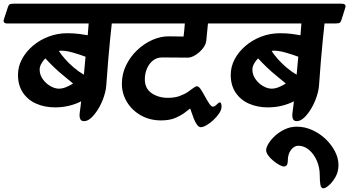

<svg xmlns="http://www.w3.org/2000/svg" viewBox="-81 -639 1903 1046"><path d="M-60 -533 -38 -600Q-33 -615 -24.5 -617Q-16 -619 0 -619H620Q648 -619 641 -597L620 -530Q615 -514 604.5 -512.5Q594 -511 571 -511H528Q525 -483 519.5 -431Q514 -379 508.5 -312Q503 -245 498 -174Q496 -146 485 -112.5Q474 -79 456 -48.5Q438 -18 417.5 1.5Q397 21 377 21Q361 21 356 9Q351 -3 353 -22Q355 -41 358 -60L361 -87Q332 -72 296 -63Q260 -54 219 -54Q163 -54 117 -74Q71 -94 44 -134Q17 -174 17 -231Q17 -276 38.5 -316.5Q60 -357 97.5 -389Q135 -421 183.5 -439.5Q232 -458 285 -458Q321 -458 351.5 -454Q382 -450 397 -447L402 -511H-39Q-67 -511 -60 -533ZM135 -260Q135 -232 151.5 -208.5Q168 -185 192.5 -170.5Q217 -156 240 -156Q259 -156 279.5 -164.5Q300 -173 317 -184Q295 -203 267.5 -225Q240 -247 214 -272Q188 -297 166 -321Q152 -307 143.5 -291Q135 -275 135 -260ZM240 -361Q252 -342 273 -318Q294 -294 320.5 -271.5Q347 -249 376 -232L385 -330Q353 -342 316.5 -352.5Q280 -363 251 -363Q245 -363 240 -361Z M516 -533 538 -600Q543 -615 549 -617Q555 -619 571 -619H1209Q1237 -619 1230 -597L1209 -530Q1204 -514 1193 -512.5Q1182 -511 1160 -511H1052L1043 -419Q1041 -396 1023.5 -374.5Q1006 -353 983.5 -339Q961 -325 942 -325Q921 -325 880.5 -325.5Q840 -326 802 -326Q773 -326 752 -309Q731 -292 719.5 -265Q708 -238 708 -207Q708 -157 745 -131.5Q782 -106 834 -106Q870 -106 896.5 -115.5Q923 -125 941.5 -137.5Q960 -150 972 -159.5Q984 -169 992 -169Q1002 -169 1013 -152Q1024 -135 1036 -113Q1048 -91 1059 -74.5Q1070 -58 1079 -58Q1089 -58 1099.5 -69.5Q1110 -81 1117 -81Q1122 -81 1124 -73.5Q1126 -66 1126 -58Q1126 -41 1113 -21.5Q1100 -2 1081 15.5Q1062 33 1043.5 43.5Q1025 54 1013 54Q1002 54 992 40Q982 26 974.5 6.5Q967 -13 962 -28.5Q957 -44 955 -48Q949 -44 929 -28Q909 -12 876.5 2.5Q844 17 797 17Q735 17 686.5 -10.5Q638 -38 610.5 -83.5Q583 -129 583 -183Q583 -236 605.5 -282.5Q628 -329 665.5 -365Q703 -401 749 -421.5Q795 -442 842 -441L919 -440Q921 -457 923 -475.5Q925 -494 926 -511H537Q509 -511 516 -533Z M1099 -533 1121 -600Q1126 -615 1134.5 -617Q1143 -619 1159 -619H1779Q1807 -619 1800 -597L1779 -530Q1774 -514 1763.5 -512.5Q1753 -511 1730 -511H1687Q1684 -483 1678.5 -431Q1673 -379 1667.5 -312Q1662 -245 1657 -174Q1655 -146 1644 -112.5Q1633 -79 1615 -48.5Q1597 -18 1576.5 1.5Q1556 21 1536 21Q1520 21 1515 9Q1510 -3 1512 -22Q1514 -41 1517 -60L1520 -87Q1491 -72 1455 -63Q1419 -54 1378 -54Q1322 -54 1276 -74Q1230 -94 1203 -134Q1176 -174 1176 -231Q1176 -276 1197.5 -316.5Q1219 -357 1256.5 -389Q1294 -421 1342.5 -439.5Q1391 -458 1444 -458Q1480 -458 1510.5 -454Q1541 -450 1556 -447L1561 -511H1120Q1092 -511 1099 -533ZM1294 -260Q1294 -232 1310.5 -208.5Q1327 -185 1351.5 -170.5Q1376 -156 1399 -156Q1418 -156 1438.5 -164.5Q1459 -173 1476 -184Q1454 -203 1426.5 -225Q1399 -247 1373 -272Q1347 -297 1325 -321Q1311 -307 1302.5 -291Q1294 -275 1294 -260ZM1399 -361Q1411 -342 1432 -318Q1453 -294 1479.5 -271.5Q1506 -249 1535 -232L1544 -330Q1512 -342 1475.5 -352.5Q1439 -363 1410 -363Q1404 -363 1399 -361Z M1681 387Q1668 387 1664.5 367.5Q1661 348 1661 316Q1661 273 1645 236.5Q1629 200 1602.5 177.5Q1576 155 1544 155Q1522 155 1504.5 177.5Q1487 200 1487 236Q1487 268 1466 268Q1456 268 1440 259Q1424 250 1407.5 236.5Q1391 223 1380 207.5Q1369 192 1369 179Q1369 164 1382.5 142Q1396 120 1419.5 99Q1443 78 1473 64.5Q1503 51 1536 51Q1579 51 1620 69.5Q1661 88 1693 118.5Q1725 149 1744 186Q1763 223 1763 260Q1763 296 1747 324.5Q1731 353 1711.5 370Q1692 387 1681 387Z"/></svg>

Font: Alkatra SemiBold
Style: Regular
Weight: 600
Designer: Suman Bhandary
Version: Version 1.100;gftools[0.9.22]